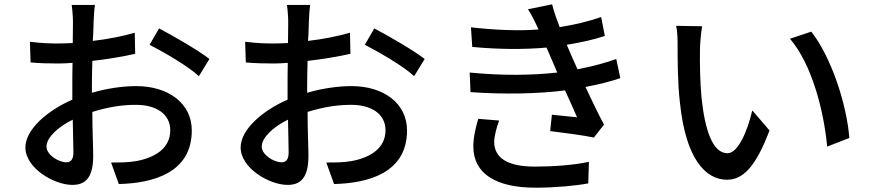

<svg xmlns="http://www.w3.org/2000/svg" viewBox="-20 -825 4040 892"><path d="M407 -428C407 -463 408 -502 409 -542C478 -550 551 -562 608 -575L606 -673C550 -657 483 -643 411 -635C414 -670 414 -702 415 -726C416 -750 418 -783 421 -802H313C316 -783 319 -745 319 -724C319 -705 318 -670 318 -625C294 -624 271 -623 250 -623C214 -623 175 -624 119 -631L122 -535C161 -531 208 -530 252 -530C271 -530 293 -531 317 -533C316 -496 316 -459 316 -424V-362C199 -311 98 -223 98 -140C98 -44 231 34 316 34C375 34 413 3 413 -101C413 -141 409 -223 409 -305C477 -326 540 -338 612 -338C703 -338 771 -297 771 -220C771 -135 699 -93 615 -77C578 -70 536 -70 496 -70L532 30C693 26 871 -23 871 -219C871 -346 761 -425 613 -425C553 -425 479 -415 407 -394ZM675 -617C737 -585 856 -517 904 -471L953 -551C903 -590 791 -655 719 -693ZM288 -71C253 -71 196 -105 196 -144C196 -184 246 -234 318 -269C319 -205 321 -148 321 -117C321 -84 309 -71 288 -71Z M1407 -428C1407 -463 1408 -502 1409 -542C1478 -550 1551 -562 1608 -575L1606 -673C1550 -657 1483 -643 1411 -635C1414 -670 1414 -702 1415 -726C1416 -750 1418 -783 1421 -802H1313C1316 -783 1319 -745 1319 -724C1319 -705 1318 -670 1318 -625C1294 -624 1271 -623 1250 -623C1214 -623 1175 -624 1119 -631L1122 -535C1161 -531 1208 -530 1252 -530C1271 -530 1293 -531 1317 -533C1316 -496 1316 -459 1316 -424V-362C1199 -311 1098 -223 1098 -140C1098 -44 1231 34 1316 34C1375 34 1413 3 1413 -101C1413 -141 1409 -223 1409 -305C1477 -326 1540 -338 1612 -338C1703 -338 1771 -297 1771 -220C1771 -135 1699 -93 1615 -77C1578 -70 1536 -70 1496 -70L1532 30C1693 26 1871 -23 1871 -219C1871 -346 1761 -425 1613 -425C1553 -425 1479 -415 1407 -394ZM1675 -617C1737 -585 1856 -517 1904 -471L1953 -551C1903 -590 1791 -655 1719 -693ZM1288 -71C1253 -71 1196 -105 1196 -144C1196 -184 1246 -234 1318 -269C1319 -205 1321 -148 1321 -117C1321 -84 1309 -71 1288 -71Z M2843 -551C2799 -535 2740 -518 2663 -503C2650 -532 2639 -556 2631 -575L2613 -617C2681 -628 2739 -641 2790 -658L2773 -746C2713 -725 2649 -710 2580 -699C2565 -738 2553 -773 2545 -805L2433 -782C2448 -758 2458 -740 2474 -705L2482 -688C2389 -681 2285 -685 2168 -698L2174 -607C2299 -595 2419 -595 2519 -604C2526 -587 2534 -570 2542 -551L2569 -488C2452 -475 2315 -473 2162 -488L2166 -397C2319 -386 2480 -389 2605 -405C2625 -362 2644 -319 2661 -280C2632 -283 2589 -287 2544 -292L2536 -216C2600 -208 2687 -197 2739 -186L2786 -246C2758 -299 2728 -361 2700 -421C2764 -433 2818 -447 2862 -462ZM2202 -273C2191 -237 2179 -188 2179 -145C2179 -16 2287 47 2468 47C2557 47 2655 38 2713 27L2716 -73C2644 -58 2553 -51 2465 -51C2329 -51 2276 -97 2276 -166C2276 -191 2287 -234 2299 -265Z M3242 -703 3121 -705C3128 -678 3128 -637 3128 -612C3128 -553 3128 -435 3139 -347C3166 -86 3258 10 3358 10C3431 10 3491 -49 3555 -219L3475 -312C3454 -221 3410 -113 3360 -113C3292 -113 3255 -217 3239 -373C3232 -450 3231 -532 3232 -596C3232 -622 3237 -676 3242 -703ZM3749 -678 3650 -645C3751 -528 3807 -313 3823 -144L3926 -184C3913 -345 3840 -563 3749 -678Z"/></svg>

Font: Spoqa Han Sans Neo Medium
Style: Regular
Weight: 500
Designer: [Spoqa Han Sans Neo] Dong-huui Kim  Younghwa Kang  Yujin Lee  [Noto Sans] Ryoko NISHIZUKA  (kana & ideographs); Paul D. 
Foundry: Spoqa (http://www.spoqa-han-sans.com)
Version: Version 1.000